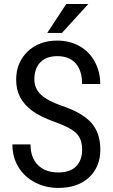

<svg xmlns="http://www.w3.org/2000/svg" viewBox="-20 -922 558 952"><path d="M387.2 -179.7Q387.2 -232.9 358.4 -261.2Q329.6 -289.6 254.4 -316.4Q179.2 -343.3 139.4 -372.8Q99.6 -402.3 79.8 -440.2Q60.1 -478 60.1 -526.9Q60.1 -611.3 116.5 -666Q172.9 -720.7 264.2 -720.7Q326.7 -720.7 375.5 -692.6Q424.3 -664.6 450.7 -614.7Q477.1 -564.9 477.1 -505.4H387.2Q387.2 -571.3 355.5 -607.4Q323.7 -643.6 264.2 -643.6Q210 -643.6 180.2 -613.3Q150.4 -583 150.4 -528.3Q150.4 -483.4 182.6 -453.1Q214.8 -422.9 282.2 -398.9Q387.2 -364.3 432.4 -313.5Q477.5 -262.7 477.5 -180.7Q477.5 -94.2 421.4 -42.2Q365.2 9.8 268.6 9.8Q206.5 9.8 154.1 -17.3Q101.6 -44.4 71.5 -93.5Q41.5 -142.6 41.5 -206.1H131.3Q131.3 -140.1 168.2 -103.5Q205.1 -66.9 268.6 -66.9Q327.6 -66.9 357.4 -97.2Q387.2 -127.4 387.2 -179.7ZM308.6 -902.3H418L287.1 -758.8H214.4Z"/></svg>

Font: Roboto Condensed
Style: Regular
Weight: 400
Designer: Google
Version: Version 2.001047; 2015